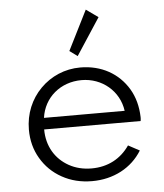

<svg xmlns="http://www.w3.org/2000/svg" viewBox="-56 -849 780 914"><g transform="rotate(-5 334.0 -392.0)"><path d="M445.5 -759 388 -800 293 -610.5 330.5 -583ZM347.5 16C398.5 16 445 5 487 -17C528.5 -39 561.5 -70 586 -109.5L532 -138.5C490.5 -78 428 -44.5 350.5 -44.5C310 -44.5 274 -53.5 242.5 -71C179.5 -106 141 -169 141 -249H602C603.5 -256.5 603.5 -260 603.5 -268C602 -319 590 -364 567 -403C520.5 -481 439 -528 337.5 -528C263.5 -528 196.5 -498.5 147 -448.5C97.5 -398.5 68.5 -330.5 68.5 -254C68.5 -203 80.5 -157 104.5 -116.5C128.5 -75.5 161.5 -43 204 -19.5C246 4 294 16 347.5 16ZM145 -304C158 -400.5 237.5 -467.5 338.5 -467.5C436.5 -467.5 517.5 -399.5 530.5 -304Z"/></g></svg>

Font: Spartan
Style: Regular
Weight: 400
Designer: Matt Bailey, Mirko Velimirovic
Foundry: Matt Bailey
Version: Version 1.003